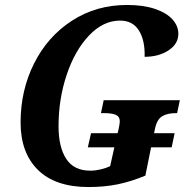

<svg xmlns="http://www.w3.org/2000/svg" viewBox="-20 -744 765 774"><path d="M705 -340 694 -288H690Q655 -288 634 -275.5Q613 -263 605 -226L601 -207H684L672 -150H589L566 -36Q508 -12 454.5 -1Q401 10 337 10Q203 10 133 -59Q63 -128 63 -250Q63 -380 117.5 -488.5Q172 -597 270 -660.5Q368 -724 492 -724Q558 -724 605 -708Q652 -692 675.5 -665.5Q699 -639 699 -608Q699 -567 659.5 -541Q620 -515 563 -515Q565 -581 540 -621Q515 -661 464 -661Q396 -661 339 -601Q282 -541 249 -443Q216 -345 216 -235Q216 -151 247 -103.5Q278 -56 344 -56Q364 -56 385.5 -61Q407 -66 424 -74L441 -150H334L347 -207H454L457 -218Q463 -247 463 -254Q463 -274 447 -281Q431 -288 399 -288H387L398 -340Z"/></svg>

Font: Noto Serif Narrow
Style: Bold Italic
Weight: 700
Width: 4
Italic angle: -12°
Designer: Monotype Design Team
Foundry: Monotype Imaging Inc.
Version: Version 1.001